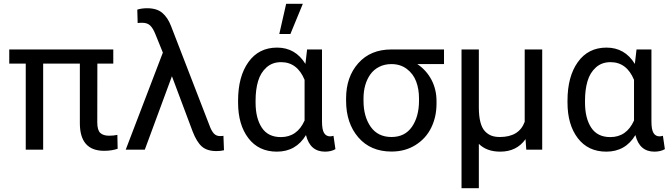

<svg xmlns="http://www.w3.org/2000/svg" viewBox="-20 -789 3534 1012"><path d="M115.7 -453.6H28.8V-528.3H577.1V-453.6H493.2L492.7 -144.5Q492.7 -103 508.5 -88.4Q524.4 -73.7 554.7 -73.7Q578.6 -73.7 598.6 -78.1L600.1 -4.9Q568.8 5.9 528.8 5.9Q400.9 5.9 400.9 -139.6V-453.6H207.5V0H115.7Z M642.6 0 838.4 -511.7 798.8 -609.4Q786.1 -641.1 771 -655Q755.9 -668.9 730.5 -668.9Q712.9 -668.9 705.6 -667.5L703.6 -738.3Q726.6 -745.6 755.4 -745.6Q807.1 -745.6 835.7 -720.9Q864.3 -696.3 881.3 -652.3L1083.5 -129.4Q1094.2 -99.6 1106.9 -85.7Q1119.6 -71.8 1139.2 -71.8Q1153.3 -71.8 1157.7 -73.2L1160.6 2.9Q1144 7.3 1120.6 7.3Q1071.3 7.3 1043.9 -16.8Q1016.6 -41 995.1 -96.7L886.2 -387.2L743.2 0Z M1234.9 -248.5V-258.8Q1234.9 -385.3 1289.3 -461.7Q1343.8 -538.1 1440.4 -538.1Q1537.1 -538.1 1589.8 -452.1L1598.6 -528.3H1677.2V-148.9Q1677.2 -105.5 1688.2 -87.9Q1699.2 -70.3 1719.7 -70.3Q1727.1 -70.3 1737.8 -73.2L1748 -2.9Q1725.6 10.3 1692.9 10.3Q1614.3 10.3 1592.8 -77.1Q1540 10.3 1439.5 10.3Q1343.3 10.3 1289.1 -60.8Q1234.9 -131.8 1234.9 -248.5ZM1327.1 -258.8V-248.5Q1327.1 -166 1359.9 -116.2Q1392.6 -66.4 1460.4 -66.4Q1546.4 -66.4 1585.4 -153.8V-368.2Q1546.9 -461.4 1461.4 -461.4Q1415.5 -461.4 1384.5 -433.6Q1353.5 -405.8 1340.3 -361.3Q1327.1 -316.9 1327.1 -258.8ZM1452.1 -609.9 1488.3 -769H1576.2L1510.7 -609.9Z M1896 -270.5V-257.8Q1896 -174.8 1933.8 -120.8Q1971.7 -66.9 2043.5 -66.9Q2114.3 -66.9 2151.4 -120.8Q2188.5 -174.8 2188.5 -257.8V-270.5Q2188.5 -320.3 2173.3 -360.1Q2158.2 -399.9 2124.5 -425.5Q2090.8 -451.2 2043 -451.2Q2006.8 -451.2 1978.3 -436.5Q1949.7 -421.9 1931.9 -396.7Q1914.1 -371.6 1905 -339.4Q1896 -307.1 1896 -270.5ZM2042.5 -528.3H2320.3V-451.2H2179.7Q2227.5 -418.9 2254.2 -368.4Q2280.8 -317.9 2280.8 -255.9V-242.7Q2280.8 -172.9 2252.9 -116Q2225.1 -59.1 2170.4 -24.7Q2115.7 9.8 2043.5 9.8Q1933.1 9.8 1868.7 -64.9Q1804.2 -139.6 1804.2 -257.8V-270.5Q1804.2 -383.8 1868.7 -456.1Q1933.1 -528.3 2042.5 -528.3Z M2412.6 -528.3H2503.9V-222.7Q2503.9 -176.8 2512.2 -145Q2520.5 -113.3 2536.6 -96.7Q2552.7 -80.1 2571.3 -73.5Q2589.8 -66.9 2614.7 -66.9Q2716.3 -66.9 2745.6 -147V-528.3H2837.9V0H2753.9L2750 -55.7Q2703.6 10.3 2616.7 10.3Q2544.9 10.3 2503.9 -30.8V203.1H2412.6Z M2971.2 -248.5V-258.8Q2971.2 -385.3 3025.6 -461.7Q3080.1 -538.1 3176.8 -538.1Q3273.4 -538.1 3326.2 -452.1L3335 -528.3H3413.6V-148.9Q3413.6 -105.5 3424.6 -87.9Q3435.5 -70.3 3456.1 -70.3Q3463.4 -70.3 3474.1 -73.2L3484.4 -2.9Q3461.9 10.3 3429.2 10.3Q3350.6 10.3 3329.1 -77.1Q3276.4 10.3 3175.8 10.3Q3079.6 10.3 3025.4 -60.8Q2971.2 -131.8 2971.2 -248.5ZM3063.5 -258.8V-248.5Q3063.5 -166 3096.2 -116.2Q3128.9 -66.4 3196.8 -66.4Q3282.7 -66.4 3321.8 -153.8V-368.2Q3283.2 -461.4 3197.8 -461.4Q3151.9 -461.4 3120.8 -433.6Q3089.8 -405.8 3076.7 -361.3Q3063.5 -316.9 3063.5 -258.8Z"/></svg>

Font: Bert Sans Medium
Style: Regular
Weight: 500
Designer: Christian Robertson, Adam Twardoch, & Cristiano Sobral
Foundry: Google
Version: Version 12.135;January 10, 2020;FontCreator 12.0.0.2547 64-b